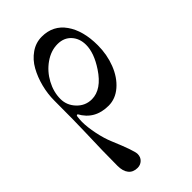

<svg xmlns="http://www.w3.org/2000/svg" viewBox="-229 -512 893 893"><g transform="rotate(-45 218.0 -65.5)"><path d="M58.6 234.4Q58.6 142.1 63 17.6Q65.4 -44.4 65.4 -187.5Q65.4 -231.9 76.7 -275.9Q87.9 -319.8 108.4 -356.7Q128.9 -393.6 161.9 -416.5Q194.8 -439.5 234.4 -439.5Q308.6 -439.5 349.6 -381.1Q390.6 -322.8 390.6 -227.1Q390.6 -165.5 369.6 -111.6Q348.6 -57.6 310.8 -24.9Q272.9 7.8 227.5 7.8Q137.2 7.8 96.7 -66.9L89.4 -64Q86.4 -39.6 86.4 -26.4Q86.4 7.8 95.9 54.2Q105.5 100.6 120.1 134.8Q164.1 239.3 164.1 261.7Q164.1 282.2 150.6 294.9Q137.2 307.6 118.2 307.6Q89.4 307.6 74 288.6Q58.6 269.5 58.6 234.4ZM90.8 -172.9Q90.8 -131.3 120.8 -99.9Q150.9 -68.4 193.4 -68.4Q257.8 -68.4 310.5 -148.4Q353.5 -213.4 353.5 -266.6Q353.5 -308.6 328.6 -335.9Q303.7 -363.3 261.7 -363.3Q218.3 -363.3 178.2 -335.2Q138.2 -307.1 114.5 -262.9Q90.8 -218.8 90.8 -172.9Z"/></g></svg>

Font: Theano Didot
Style: Regular
Weight: 400
Designer: Alexey Kryukov
Version: Version 2.0